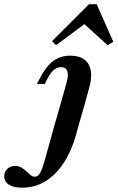

<svg xmlns="http://www.w3.org/2000/svg" viewBox="-166 -690 553 903"><path d="M121 -208.1 147.6 -303.2Q157.3 -336.3 150.4 -355.2Q143.5 -374.2 121 -374.2Q103.2 -374.2 88.3 -362.1Q73.4 -350 59.7 -325L44.4 -295.2H7.3L27.4 -332.3Q44.4 -363.7 64.1 -385.1Q83.9 -406.5 108.9 -417.3Q133.9 -428.2 163.7 -428.2Q206.5 -428.2 230.6 -410.1Q254.8 -391.9 260.9 -358.5Q266.9 -325 254 -279L234.7 -208.1ZM204.8 -104 191.9 -56.5Q171 18.5 134.3 75Q97.6 131.5 48.4 162.1Q-0.8 192.7 -61.3 192.7Q-101.6 192.7 -123.8 178.6Q-146 164.5 -146 138.7Q-146 117.7 -131.5 104Q-116.9 90.3 -95.2 90.3Q-78.2 90.3 -65.3 98Q-52.4 105.6 -41.9 115.7Q-31.5 125.8 -22.2 133.5Q-12.9 141.1 -2.4 141.1Q12.9 141.1 23 123Q33.1 104.8 43.5 66.9L91.1 -104L121 -208.1H234.7ZM97.6 -477.4 79 -496.8 252.4 -670.2H288.7L366.9 -493.5L340.3 -477.4L212.1 -593.5L258.1 -596.8Z"/></svg>

Font: Playfair 9pt
Style: Bold Italic
Weight: 700
Italic angle: -15.6°
Designer: Claus Eggers Sørensen
Foundry: Claus Eggers Sørensen
Version: Version 2.203